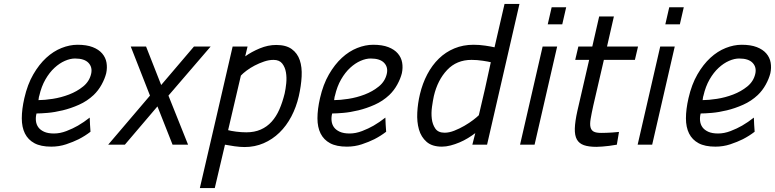

<svg xmlns="http://www.w3.org/2000/svg" viewBox="-20 -737 3947 978"><path d="M255 -57Q286 -57 318.5 -69.5Q351 -82 377 -97Q408 -115 437 -138Q438 -120 438.5 -102.5Q439 -85 441 -66Q414 -45 381 -28Q353 -14 317 -2Q281 10 241 10Q188 10 155.5 -7.5Q123 -25 107 -57Q91 -89 91 -134.5Q91 -180 104 -237Q120 -307 149.5 -358Q179 -409 215.5 -442.5Q252 -476 293.5 -492.5Q335 -509 375 -509Q421 -509 452 -497Q483 -485 500.5 -464.5Q518 -444 522.5 -418Q527 -392 521 -364Q514 -336 497.5 -306Q481 -276 457 -253Q424 -222 382.5 -203.5Q341 -185 299.5 -175Q258 -165 222.5 -162Q187 -159 166 -159Q161 -140 163 -121.5Q165 -103 175 -89Q185 -75 204.5 -66Q224 -57 255 -57ZM176 -227Q206 -227 248.5 -233.5Q291 -240 331.5 -255.5Q372 -271 403.5 -296.5Q435 -322 444 -360Q452 -394 431 -416.5Q410 -439 362 -439Q338 -439 310.5 -427Q283 -415 257.5 -391.5Q232 -368 211.5 -332.5Q191 -297 180 -249Q178 -244 177.5 -238Q177 -232 176 -227Z M724 -500 801 -304 968 -500H1053L838 -250L938 0H859L782 -195L616 0H531L744 -250L646 -500Z M1226 12Q1203 12 1174.5 8Q1146 4 1126 0L1074 221H998Q1040 41 1081.5 -138.5Q1123 -318 1165 -500H1241L1229 -450Q1261 -473 1303 -490.5Q1345 -508 1387 -508Q1437 -508 1466 -487Q1495 -466 1507 -430.5Q1519 -395 1516.5 -347.5Q1514 -300 1502 -247Q1489 -191 1464 -143.5Q1439 -96 1403.5 -61.5Q1368 -27 1323 -7.5Q1278 12 1226 12ZM1373 -432Q1350 -432 1325 -423.5Q1300 -415 1277 -403Q1254 -391 1235.5 -377Q1217 -363 1207 -352L1142 -74Q1156 -70 1182.5 -66.5Q1209 -63 1235 -63Q1276 -63 1308 -77Q1340 -91 1363.5 -117Q1387 -143 1403 -179.5Q1419 -216 1430 -261Q1435 -283 1438 -312.5Q1441 -342 1436.5 -368.5Q1432 -395 1417.5 -413.5Q1403 -432 1373 -432Z M1761 -57Q1792 -57 1824.5 -69.5Q1857 -82 1883 -97Q1914 -115 1943 -138Q1944 -120 1944.5 -102.5Q1945 -85 1947 -66Q1920 -45 1887 -28Q1859 -14 1823 -2Q1787 10 1747 10Q1694 10 1661.5 -7.5Q1629 -25 1613 -57Q1597 -89 1597 -134.5Q1597 -180 1610 -237Q1626 -307 1655.5 -358Q1685 -409 1721.5 -442.5Q1758 -476 1799.5 -492.5Q1841 -509 1881 -509Q1927 -509 1958 -497Q1989 -485 2006.5 -464.5Q2024 -444 2028.5 -418Q2033 -392 2027 -364Q2020 -336 2003.5 -306Q1987 -276 1963 -253Q1930 -222 1888.5 -203.5Q1847 -185 1805.5 -175Q1764 -165 1728.5 -162Q1693 -159 1672 -159Q1667 -140 1669 -121.5Q1671 -103 1681 -89Q1691 -75 1710.5 -66Q1730 -57 1761 -57ZM1682 -227Q1712 -227 1754.5 -233.5Q1797 -240 1837.5 -255.5Q1878 -271 1909.5 -296.5Q1941 -322 1950 -360Q1958 -394 1937 -416.5Q1916 -439 1868 -439Q1844 -439 1816.5 -427Q1789 -415 1763.5 -391.5Q1738 -368 1717.5 -332.5Q1697 -297 1686 -249Q1684 -244 1683.5 -238Q1683 -232 1682 -227Z M2392 -509Q2422 -509 2452 -504.5Q2482 -500 2499 -496L2550 -717H2626L2461 0H2386L2401 -59Q2384 -46 2363.5 -33.5Q2343 -21 2320.5 -11.5Q2298 -2 2275 4Q2252 10 2231 10Q2181 10 2153 -14.5Q2125 -39 2114 -77.5Q2103 -116 2105.5 -163.5Q2108 -211 2119 -257Q2132 -312 2156.5 -358.5Q2181 -405 2215.5 -438.5Q2250 -472 2294.5 -490.5Q2339 -509 2392 -509ZM2245 -61Q2268 -61 2294.5 -71.5Q2321 -82 2346 -96.5Q2371 -111 2390.5 -126Q2410 -141 2419 -150Q2436 -222 2450.5 -285Q2465 -348 2480 -420Q2469 -423 2439.5 -427.5Q2410 -432 2382 -432Q2306 -432 2257.5 -380.5Q2209 -329 2190 -248Q2185 -225 2180.5 -193Q2176 -161 2179.5 -132Q2183 -103 2197.5 -82Q2212 -61 2245 -61Z M2744 -500H2818L2703 0H2629ZM2790 -700H2864L2844 -613H2770Z M3056 -432 3002 -199Q2993 -158 2988.5 -131Q2984 -104 2988 -88.5Q2992 -73 3004.5 -66.5Q3017 -60 3042 -60Q3053 -60 3068.5 -60.5Q3084 -61 3098 -62Q3115 -63 3133 -65L3122 0Q3102 3 3083 6Q3066 8 3048.5 9.5Q3031 11 3018 11Q2979 11 2954.5 2.5Q2930 -6 2918.5 -26.5Q2907 -47 2908 -82.5Q2909 -118 2921 -172L2981 -432H2910L2926 -500H2997L3032 -653H3107L3072 -500H3230L3214 -432Z M3343 -500H3417L3302 0H3228ZM3389 -700H3463L3443 -613H3369Z M3638 -57Q3669 -57 3701.5 -69.5Q3734 -82 3760 -97Q3791 -115 3820 -138Q3821 -120 3821.5 -102.5Q3822 -85 3824 -66Q3797 -45 3764 -28Q3736 -14 3700 -2Q3664 10 3624 10Q3571 10 3538.5 -7.5Q3506 -25 3490 -57Q3474 -89 3474 -134.5Q3474 -180 3487 -237Q3503 -307 3532.5 -358Q3562 -409 3598.5 -442.5Q3635 -476 3676.5 -492.5Q3718 -509 3758 -509Q3804 -509 3835 -497Q3866 -485 3883.5 -464.5Q3901 -444 3905.5 -418Q3910 -392 3904 -364Q3897 -336 3880.5 -306Q3864 -276 3840 -253Q3807 -222 3765.5 -203.5Q3724 -185 3682.5 -175Q3641 -165 3605.5 -162Q3570 -159 3549 -159Q3544 -140 3546 -121.5Q3548 -103 3558 -89Q3568 -75 3587.5 -66Q3607 -57 3638 -57ZM3559 -227Q3589 -227 3631.5 -233.5Q3674 -240 3714.5 -255.5Q3755 -271 3786.5 -296.5Q3818 -322 3827 -360Q3835 -394 3814 -416.5Q3793 -439 3745 -439Q3721 -439 3693.5 -427Q3666 -415 3640.5 -391.5Q3615 -368 3594.5 -332.5Q3574 -297 3563 -249Q3561 -244 3560.5 -238Q3560 -232 3559 -227Z"/></svg>

Font: Panefresco 400wt
Style: Italic
Weight: 400
Foundry: Campivisivi & Chank Co
Version: Version 1.001